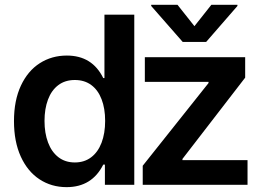

<svg xmlns="http://www.w3.org/2000/svg" viewBox="-20 -768 1098 798"><path d="M38.1 -264.6Q38.1 -350.6 66.9 -412.1Q95.7 -473.6 145.5 -505.4Q195.3 -537.1 257.8 -537.1Q363.3 -537.1 409.2 -443.4H414.1V-707H538.1V0H416V-84H409.2Q362.3 9.8 256.8 9.8Q193.8 9.8 144.3 -22.7Q94.7 -55.2 66.4 -117.2Q38.1 -179.2 38.1 -264.6ZM417 -265.6Q417 -316.9 402.3 -355.2Q387.7 -393.6 359.4 -414.6Q331.1 -435.5 291 -435.5Q250.5 -435.5 222.2 -414.1Q193.8 -392.6 179.4 -354Q165 -315.4 165 -265.6Q165 -214.8 179.7 -175.8Q194.3 -136.7 222.7 -114.7Q251 -92.8 291 -92.8Q330.6 -92.8 358.9 -114.3Q387.2 -135.7 402.1 -174.8Q417 -213.9 417 -265.6ZM573.2 -79.1 846.7 -422.9V-427.7H582V-530.3H999V-445.3L738.3 -107.4V-102.5H1008.8V0H573.2ZM788.1 -659.2 858.4 -748H966.8V-743.2L836.9 -593.8H739.3L608.4 -743.2V-748H717.8Z"/></svg>

Font: Pretendard JP SemiBold
Style: Regular
Weight: 600
Designer: Base glyphs from Inter by Rasmus Andersson; Hangeul glyphs from Noto Sans CJK(Source Han Sans) by Jang Soo-young and Kan
Foundry: Kil Hyung-jin
Version: Version 1.309